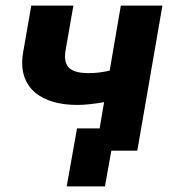

<svg xmlns="http://www.w3.org/2000/svg" viewBox="-20 -540 624 688"><path d="M219 128H356L379 0H472L562 -520H413L373 -287C348 -281 324 -278 298 -278C233 -278 205 -299 215 -360L243 -520H92L63 -353C40 -221 134 -164 256 -164C287 -164 319 -168 353 -174L337 -80H256Z"/></svg>

Font: Fixel Display 20240404
Style: Bold Italic
Weight: 700
Italic angle: -10°
Designer: AlfaBravo + MacPaw
Foundry: Kyrylo Tkachov, Marchela Mozhyna, Serhii Makarenko, Maria Weinstein, Zakhar Kryvoshyya
Version: Version 1.211;Glyphs 3.2 (3225)